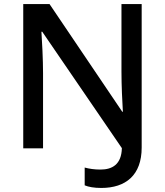

<svg xmlns="http://www.w3.org/2000/svg" viewBox="-20 -734 816 950"><path d="M481 196C602 196 681 133 681 -4V-714H581V-380C581 -313 585 -228 588 -181H585L225 -714H95V0H193V-372C193 -439 188 -533 185 -577H189L583 -1C581 80 535 105 477 105C447 105 421 101 399 95V183C418 191 446 196 481 196Z"/></svg>

Font: Noto Sans Gunjala Gondi Medium
Style: Regular
Weight: 500
Designer: Ek Type
Foundry: Ek Type
Version: Version 1.004